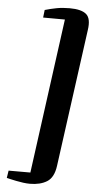

<svg xmlns="http://www.w3.org/2000/svg" viewBox="-64 -885 553 1076"><g transform="rotate(5 212.0 -347.0)"><path d="M283 -847Q349.5 -847 377.2 -823.2Q405 -799.5 395 -733.5L289.5 39.5Q280.5 105.5 242.5 129Q204.5 152.5 147 152.5Q129 152.5 108.8 149.8Q88.5 147 69.5 143.2Q50.5 139.5 35.8 136Q21 132.5 15 131L21.5 89.5H144L262 -781.5L139.5 -782L144.5 -825Q177 -834.5 210.2 -840.8Q243.5 -847 283 -847Z"/></g></svg>

Font: Merriweather 72pt Black
Style: Italic
Weight: 900
Italic angle: -7.8°
Version: Version 2.101